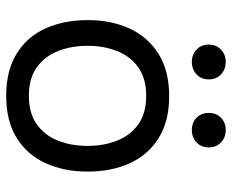

<svg xmlns="http://www.w3.org/2000/svg" viewBox="-86 -674 766 635"><g transform="rotate(90 297.5 -357.0)"><path d="M297 6Q214 6 158 -28.5Q102 -63 74.5 -124Q47 -185 47 -263Q47 -342 75 -402.5Q103 -463 159 -498Q215 -533 299 -533Q382 -533 437.5 -498Q493 -463 520.5 -402.5Q548 -342 548 -263Q548 -185 520 -124Q492 -63 436.5 -28.5Q381 6 297 6ZM297 -69Q355 -69 391.5 -95Q428 -121 445.5 -165Q463 -209 463 -263Q463 -317 445.5 -361Q428 -405 391.5 -431Q355 -457 297 -457Q240 -457 203.5 -431Q167 -405 149.5 -361Q132 -317 132 -263Q132 -209 149.5 -165Q167 -121 203.5 -95Q240 -69 297 -69ZM410 -608Q386 -608 370 -623.5Q354 -639 354 -664Q354 -689 370 -704.5Q386 -720 410 -720Q435 -720 451.5 -704.5Q468 -689 468 -664Q468 -639 451.5 -623.5Q435 -608 410 -608ZM185 -608Q161 -608 144.5 -623.5Q128 -639 128 -664Q128 -689 144.5 -704.5Q161 -720 185 -720Q210 -720 226.5 -704.5Q243 -689 243 -664Q243 -639 226.5 -623.5Q210 -608 185 -608Z"/></g></svg>

Font: Onest
Style: Regular
Weight: 400
Designer: Dmitri Voloshin, Andrey Kudryavtsev
Foundry: Dmitri Voloshin, Andrey Kudryavtsev
Version: Version 1.000;gftools[0.9.33]